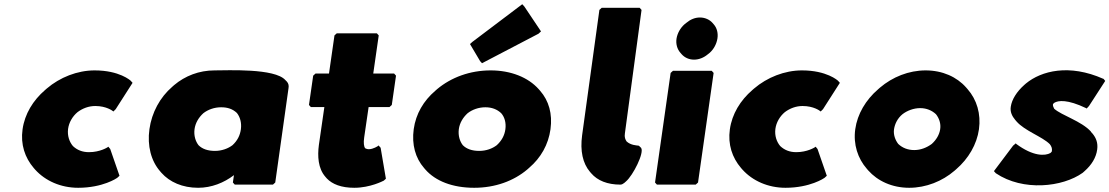

<svg xmlns="http://www.w3.org/2000/svg" viewBox="-20 -869 5264 911"><path d="M432 -366C485 -366 514 -343 514 -343L518 -340L529 -351L609 -476L600 -486C599 -487 547 -535 429 -535C347 -535 264 -502 202 -449L194 -442C137 -393 97 -328 87 -255C77 -184 98 -121 140 -72L147 -64C195 -11 268 22 351 22C468 22 535 -24 536 -25L547 -35L503 -162L494 -173L490 -170C490 -170 455 -147 402 -147C371 -147 346 -157 326 -176C309 -196 299 -225 303 -257C307 -288 324 -317 348 -337C372 -355 401 -366 432 -366Z M945 -332C967 -349 997 -360 1029 -360C1060 -360 1084 -352 1104 -333C1119 -314 1127 -287 1123 -256C1119 -226 1106 -201 1083 -180C1062 -164 1032 -153 1000 -153C966 -153 940 -162 922 -180C908 -198 899 -225 903 -256C907 -286 923 -312 945 -332ZM1341 -482 1334 -489C1284 -546 1059 -535 998 -535C925 -535 858 -509 806 -465L797 -457C739 -407 700 -335 689 -256C678 -177 697 -105 740 -56L746 -49C785 -5 846 22 920 22C984 22 1043 -2 1090 -38L1085 -3L1094 7H1275L1286 -3L1349 -451C1351 -463 1349 -473 1341 -482Z M1477 -520 1466 -510 1446 -371 1455 -361H1519L1493 -181C1486 -128 1489 -70 1524 -30L1531 -22C1557 5 1599 22 1661 22C1737 22 1799 -11 1799 -11H1800L1811 -21L1786 -168L1776 -179L1773 -176C1773 -176 1751 -161 1730 -161C1723 -161 1717 -163 1712 -166C1707 -174 1704 -191 1708 -217L1729 -361H1828L1839 -371L1859 -510L1850 -520H1751L1777 -701L1768 -711H1578L1567 -701L1541 -520Z M2378 -256C2374 -226 2360 -201 2337 -180C2316 -164 2287 -153 2254 -153C2220 -153 2194 -162 2176 -180C2162 -198 2153 -225 2157 -256C2161 -286 2177 -312 2199 -332C2221 -349 2251 -360 2283 -360C2314 -360 2339 -350 2358 -332C2374 -314 2382 -287 2378 -256ZM1992 -72 1998 -65C2046 -10 2127 22 2230 22C2329 22 2417 -10 2482 -65L2491 -73C2546 -120 2582 -183 2592 -256C2602 -329 2584 -391 2543 -438L2536 -446C2486 -502 2404 -535 2308 -535C2210 -535 2121 -502 2054 -446L2045 -438C1990 -391 1953 -329 1943 -256C1933 -183 1951 -119 1992 -72ZM2210 -660 2258 -579 2267 -569 2535 -709 2547 -720 2468 -838 2458 -849 2221 -670Z M2942 -1 2950 -8C2984 -37 3038 -145 3022 -167L3021 -169H3020L3015 -174C3012 -178 3009 -178 3009 -178C3001 -179 2972 -180 2953 -198C2947 -207 2942 -218 2945 -236L3024 -822L3015 -832H2835L2824 -822L2742 -227C2732 -153 2745 -94 2779 -54L2785 -47C2815 -12 2862 7 2924 7C2930 7 2937 3 2942 -1Z M3208 -619 3214 -612C3228 -596 3249 -586 3273 -586C3296 -586 3319 -595 3338 -611L3348 -619C3367 -636 3380 -661 3384 -686C3388 -711 3382 -736 3367 -753L3361 -760C3347 -776 3325 -786 3301 -786C3278 -786 3256 -777 3237 -761L3227 -753C3208 -736 3194 -711 3190 -686C3186 -661 3193 -636 3208 -619ZM3097 7H3281L3292 -3L3366 -523L3357 -533H3173L3162 -523L3088 -3Z M3788 -366C3841 -366 3870 -343 3870 -343L3874 -340L3885 -351L3965 -476L3956 -486C3955 -487 3903 -535 3785 -535C3703 -535 3620 -502 3558 -449L3550 -442C3493 -393 3453 -328 3443 -255C3433 -184 3454 -121 3496 -72L3503 -64C3551 -11 3624 22 3707 22C3824 22 3891 -24 3892 -25L3903 -35L3859 -162L3850 -173L3846 -170C3846 -170 3811 -147 3758 -147C3727 -147 3702 -157 3682 -176C3665 -196 3655 -225 3659 -257C3663 -288 3680 -317 3704 -337C3728 -355 3757 -366 3788 -366Z M4346 -356C4376 -356 4402 -345 4421 -327C4436 -308 4445 -283 4441 -256C4437 -230 4423 -206 4401 -186C4378 -169 4349 -157 4318 -157C4288 -157 4262 -167 4242 -186C4228 -204 4218 -230 4222 -256C4226 -282 4239 -308 4262 -327C4284 -344 4315 -356 4346 -356ZM4093 -68 4099 -61C4144 -10 4213 22 4294 22C4374 22 4451 -9 4509 -59L4517 -66C4575 -116 4615 -184 4625 -256C4635 -328 4615 -396 4571 -446L4564 -454C4520 -504 4452 -535 4372 -535C4292 -535 4215 -504 4155 -453L4146 -445C4088 -395 4048 -328 4038 -256C4028 -184 4050 -117 4093 -68Z M4802 -186 4800 -189 4787 -178 4696 -57 4705 -47C4834 40 5022 19 5117 -49L5126 -57C5159 -86 5181 -121 5186 -160C5190 -191 5181 -214 5164 -235L5161 -238L5156 -244V-245C5110 -295 5018 -321 4982 -353C4979 -359 4975 -367 4976 -373C4976 -376 4979 -378 4982 -381C5001 -393 5045 -398 5133 -356L5136 -354L5147 -366L5224 -485L5216 -495H5215C5053 -567 4921 -533 4848 -473L4840 -466C4804 -434 4781 -397 4776 -363C4772 -338 4782 -318 4797 -300L4803 -293C4842 -248 4925 -221 4961 -185C4969 -175 4973 -164 4971 -153C4971 -150 4969 -147 4964 -143C4939 -129 4883 -126 4802 -186Z"/></svg>

Font: Hussar Woodtype
Style: UltraObl
Weight: 900
Foundry: Cannot Into Space Fonts
Version: Version 1.07